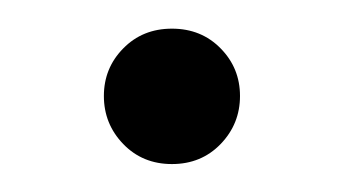

<svg xmlns="http://www.w3.org/2000/svg" viewBox="-20 -107 240 134"><path d="M100 -87Q120.5 -87 134 -73.2Q147.5 -59.5 147.5 -40Q147.5 -20.5 134 -6.5Q120.5 7.5 100 7.5Q79.5 7.5 66 -6.5Q52.5 -20.5 52.5 -40Q52.5 -59.5 66 -73.2Q79.5 -87 100 -87Z"/></svg>

Font: Newsreader Text Light
Style: Regular
Weight: 300
Designer: Hugues Gentile
Foundry: Production Type
Version: Version 1.002